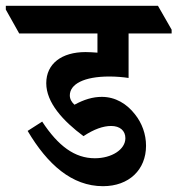

<svg xmlns="http://www.w3.org/2000/svg" viewBox="-76 -645 610 660"><path d="M278 -5C368 -5 426 -62 426 -144C426 -184 412 -222 388 -252C360 -288 321 -312 274 -312C243 -312 213 -303 180 -285C171 -293 164 -304 164 -317C164 -356 213 -382 300 -382C322 -382 347 -380 366 -377V-530H514V-543L467 -625H-56V-612L-10 -530H259V-464C245 -465 231 -466 218 -466C136 -466 83 -426 83 -359C83 -292 141 -229 211 -177C247 -201 279 -212 306 -212C336 -212 355 -196 355 -170C355 -131 308 -101 250 -101C181 -101 124 -143 69 -227L19 -195C87 -80 171 -5 278 -5Z"/></svg>

Font: Noto Serif Devanagari Condensed
Style: Bold
Weight: 700
Width: 3
Designer: Universal Thirst, Indian Type Foundry and the Monotype Design Team
Foundry: Monotype Imaging Inc.
Version: Version 2.004